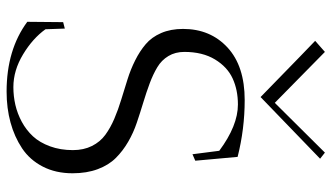

<svg xmlns="http://www.w3.org/2000/svg" viewBox="-226 -752 980 567"><g transform="rotate(90 263.5 -469.0)"><path d="M64.9 -170.9 66.9 -113.8Q93.8 -76.2 141.1 -47.6Q188.5 -19 237.8 -19Q264.6 -19 290.3 -24.9Q315.9 -30.8 340.3 -43.9Q364.7 -57.1 383.1 -76.9Q401.4 -96.7 412.6 -127.2Q423.8 -157.7 423.8 -194.8Q423.8 -226.6 411.6 -251Q399.4 -275.4 378.7 -290.5Q357.9 -305.7 331.1 -317.1Q304.2 -328.6 274.4 -337.6Q244.6 -346.7 215.1 -356Q185.5 -365.2 158.7 -378.7Q131.8 -392.1 111.1 -409.7Q90.3 -427.2 78.1 -455.3Q65.9 -483.4 65.9 -520Q65.9 -600.6 120.8 -651.4Q175.8 -702.1 275.9 -702.1Q361.3 -702.1 443.8 -681.2L455.1 -556.2L436 -547.9L425.8 -627Q351.6 -682.1 289.1 -682.1Q246.1 -682.1 212.2 -666.5Q178.2 -650.9 156 -614.3Q133.8 -577.6 133.8 -523.9Q133.8 -497.1 146 -476.8Q158.2 -456.5 179 -444.1Q199.7 -431.6 226.6 -421.6Q253.4 -411.6 283.2 -402.6Q313 -393.6 342.8 -383.5Q372.6 -373.5 399.4 -357.9Q426.3 -342.3 447 -321.5Q467.8 -300.8 480 -268.3Q492.2 -235.8 492.2 -193.8Q492.2 -144 472.4 -105.7Q452.6 -67.4 418.5 -44.7Q384.3 -22 342 -10.5Q299.8 1 251 1Q127.4 1 44.9 -60.1L45.9 -166ZM449.2 -924.8 267.1 -749Q108.9 -903.3 101.1 -910.2L133.8 -939L284.2 -791L431.2 -939Z"/></g></svg>

Font: Antic Didone
Style: Regular
Weight: 400
Designer: Santiago Orozco
Foundry: Santiago Orozco
Version: Version 2.000